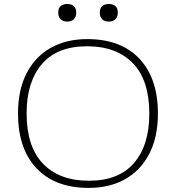

<svg xmlns="http://www.w3.org/2000/svg" viewBox="-20 -908 860 938"><path d="M406 -717Q571 -717 661.2 -621Q751.5 -525 751.5 -353.5Q751.5 -238.5 709.5 -157Q667.5 -75.5 591.5 -32.8Q515.5 10 413.5 10Q248.5 10 158.2 -86Q68 -182 68 -353.5Q68 -469 110 -550.2Q152 -631.5 228 -674.2Q304 -717 406 -717ZM414 -25Q560.5 -25 635 -112Q709.5 -199 709.5 -353Q709.5 -516 629.2 -599Q549 -682 405.5 -682Q259.5 -682 184.8 -595Q110 -508 110 -354Q110 -191.5 190.2 -108.2Q270.5 -25 414 -25ZM308.5 -802.5Q288.5 -802.5 276.5 -813.8Q264.5 -825 264.5 -846.5Q264.5 -868.5 276.5 -878.5Q288.5 -888.5 308.5 -888.5Q328.5 -888.5 340.5 -878.5Q352.5 -868.5 352.5 -846.5Q352.5 -825 340.5 -813.8Q328.5 -802.5 308.5 -802.5ZM511.5 -802.5Q491.5 -802.5 479.5 -813.8Q467.5 -825 467.5 -846.5Q467.5 -868.5 479.5 -878.5Q491.5 -888.5 511.5 -888.5Q531.5 -888.5 543.5 -878.5Q555.5 -868.5 555.5 -846.5Q555.5 -825 543.5 -813.8Q531.5 -802.5 511.5 -802.5Z"/></svg>

Font: Newsreader 6pt ExtraLight
Style: Regular
Weight: 275
Designer: Hugues Gentile
Foundry: Production Type
Version: Version 1.003; ttfautohint (v1.8.3)